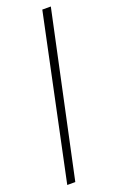

<svg xmlns="http://www.w3.org/2000/svg" viewBox="-138 -725 462 762"><g transform="rotate(-20 93.5 -344.0)"><path d="M6 0 151 -688H187L40 0Z"/></g></svg>

Font: Saira Ultra Condensed Thin
Style: Italic
Weight: 100
Width: 1
Italic angle: -12°
Designer: Hector Gatti with collaboration of the Omnibus-Type team
Foundry: Omnibus-Type
Version: Version 1.001; ttfautohint (v1.8)